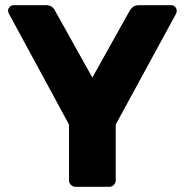

<svg xmlns="http://www.w3.org/2000/svg" viewBox="-20 -720 713 740"><path d="M271 0Q261 0 253.5 -7.5Q246 -15 246 -25V-240L14 -668Q13 -671 12 -673.5Q11 -676 11 -679Q11 -687 17.5 -693.5Q24 -700 33 -700H158Q173 -700 181.5 -692.5Q190 -685 192 -679L336 -421L480 -679Q483 -685 491.5 -692.5Q500 -700 515 -700H640Q649 -700 655 -693.5Q661 -687 661 -679Q661 -676 660.5 -673.5Q660 -671 659 -668L426 -240V-25Q426 -15 419 -7.5Q412 0 401 0Z"/></svg>

Font: Rubik
Style: Bold
Weight: 700
Designer: Hubert and Fischer
Foundry: Hubert and Fischer
Version: Version 2.300;gftools[0.9.30]